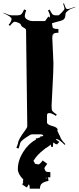

<svg xmlns="http://www.w3.org/2000/svg" viewBox="-39 -879 477 1165"><path d="M102.5 210 100.6 208.5Q69.3 176.3 69.3 147Q69.3 95.2 100.8 44.4Q132.3 -6.3 179.2 -32.2L178.2 -39.1L190.4 -40V-41.5Q212.9 -46.4 223.1 -55.7Q233.4 -64.9 236.3 -82L283.2 -74.2L291.5 -59.1V-54.2Q291.5 -38.1 312.5 -23.4L321.3 -18.1L308.6 -4.4V-1.5L302.2 -5.4L301.3 -3.4L282.2 -16.1Q273.4 -3.4 258.1 7.1Q242.7 17.6 240.2 19.5L241.2 17.6L228.5 27.8Q186.5 59.1 163.6 97.7Q170.9 105 173.3 114.7L189.5 117.7L194.3 118.7Q201.7 118.7 220.2 94.7L247.6 114.7Q230.5 137.2 230.5 141.4Q230.5 145.5 233.9 152.6Q237.3 159.7 239.3 161.1Q243.2 164.6 266.6 165.5V196.8H252.4L255.4 218.8L241.2 221.7Q218.8 229 211.2 238.5Q203.6 248 203.6 265.6H141.6Q141.6 246.1 136.2 238.8L123.5 258.8L96.2 240.7Q101.6 227.5 102.5 224.6Q101.6 224.6 100.8 224.1Q100.1 223.6 99.6 223.6ZM241.2 210V198.7L252.4 196.8Q241.2 196.8 238.3 199.7ZM308.6 -24.4V-19L309.6 -24.4ZM231.4 -41 230.5 -47.9Q227.5 -47.9 205.1 -45.9V-50.8L227.5 -53.2Q219.2 -64 208.5 -64H154.3Q146.5 -64 114.5 -41.7Q82.5 -19.5 82.5 -6.8L74.2 22L60.5 18.1L70.3 -8.8Q70.3 -30.3 112.3 -86.4Q126.5 -105 126.5 -112.8L119.1 -695.8Q119.1 -704.1 104.7 -711.4Q90.3 -718.8 88.6 -726.8Q86.9 -734.9 72.5 -741Q58.1 -747.1 49.6 -747.1Q41 -747.1 21.5 -722.2L13.2 -728Q31.2 -749 31.2 -764.2Q31.2 -776.9 -18.6 -799.8L-17.6 -801.8Q17.1 -786.1 30.3 -786.1H69.3Q82 -786.1 89.8 -792.5Q97.7 -798.8 107.4 -821.8L120.1 -816.9Q111.3 -793.9 111.3 -781.5Q111.3 -769 127.2 -760Q143.1 -751 161.1 -751H234.4L254.4 -778.8L261.2 -772Q264.2 -774.9 264.2 -783.4Q264.2 -792 252.4 -815.9L262.2 -820.8Q273.4 -797.9 279.8 -792Q286.1 -786.1 296.4 -786.1H315.4Q319.3 -786.1 335.9 -803.5Q352.5 -820.8 352.5 -826.2Q352.5 -831.5 344.2 -856.9L349.1 -858.9Q356.9 -835.4 360.6 -829.8Q364.3 -824.2 369.1 -824.2H372.1Q381.8 -824.2 417.5 -837.9L418.5 -835.9Q384.8 -823.7 375.5 -815.9L362.3 -804.2Q358.4 -799.8 358.2 -790.5Q357.9 -781.2 355 -772.7Q352.1 -764.2 346.2 -760.3Q336.9 -753.9 327.4 -752.2Q317.9 -750.5 300.5 -745.1Q283.2 -739.7 276.4 -737.8L279.3 -719.2Q280.3 -710 287.6 -706.5Q294.9 -703.1 315.4 -703.1V-680.2Q291.5 -680.2 284.2 -672.9Q284.2 -669.9 284.7 -663.8Q285.2 -657.7 285.2 -653.8L283.2 -671.9Q278.3 -667 278.3 -648.9L285.2 -496.1Q285.2 -447.8 279.8 -354Q274.4 -260.3 273.9 -236.6Q273.4 -212.9 278.8 -205.6Q284.2 -198.2 305.2 -184.1L300.3 -175.8Q274.4 -192.9 260.3 -192.9Q246.1 -192.9 246.1 -179.2V-136.2Q246.1 -123 278.3 -114.5Q310.5 -106 310.5 -91.8L309.1 -87.9Q309.1 -83.5 316.4 -69.8Q323.7 -56.2 325.2 -51.8Q330.6 -31.7 357.4 -4.9L353.5 0Q322.3 -31.2 306.2 -35.2H305.2L302.2 -36.1Q282.2 -36.1 282.2 12.2L270.5 11.2Q270.5 -7.8 262.5 -25.4Q254.4 -43 238.3 -46.9L228.5 -28.8Q231.4 -35.6 231.4 -41ZM290.5 -621.1Q286.6 -640.6 285.2 -653.8Z"/></svg>

Font: Eater
Style: Regular
Weight: 400
Version: Version 001.002